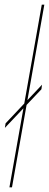

<svg xmlns="http://www.w3.org/2000/svg" viewBox="-20 -805 210 825"><path d="M1 -255.5 158 -421.5 160.5 -441 4 -275ZM20.5 0H31.5L170.5 -785H159.5Z"/></svg>

Font: Anybody Thin Thin
Style: Italic
Weight: 250
Italic angle: -10°
Version: Version 1.113;gftools[0.9.25]